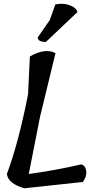

<svg xmlns="http://www.w3.org/2000/svg" viewBox="-20 -1014 525 1034"><path d="M141 -710Q223 -757 279 -728L196 -387L135 -77Q275 -96 419 -129Q437 -122 442 -104Q452 -69 426 -34L111 0Q24 -25 17 -77Q80 -245 131 -506ZM278 -990Q319 -999 355 -986Q391 -973 397 -949L227 -788Q185 -788 183 -812L248 -906Z"/></svg>

Font: Tillana Medium
Style: Regular
Weight: 500
Designer: Lipi Raval (Devanagari, Latin), Jonny Pinhorn (Latin)
Foundry: Indian Type Foundry
Version: Version 2.003;PS 1.0;hotconv 1.0.79;makeotf.lib2.5.61930; tt